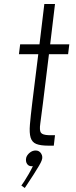

<svg xmlns="http://www.w3.org/2000/svg" viewBox="-20 -720 375 953"><path d="M140 -209 170 -451H74L80 -500H176L200 -700H253L229 -500H324L318 -451H223L193 -207Q185 -141 180 -107Q175 -73 183 -61.5Q191 -50 222 -49H253L247 3H221Q181 3 160 -5.5Q139 -14 132 -37Q125 -60 128.5 -101.5Q132 -143 140 -209ZM110 63Q114 49 127.5 38Q141 27 157 27Q175 27 184.5 42.5Q194 58 187 76Q185 83 173.5 103Q162 123 147 146Q132 169 119.5 188Q107 207 103 213L86 201Q90 196 100.5 180Q111 164 123 143Q135 122 143 105Q124 107 115 94.5Q106 82 110 63Z"/></svg>

Font: Kulim Park ExtraLight
Style: Italic
Weight: 275
Italic angle: -8°
Designer: Noponies / Dale Sattler
Foundry: Noponies
Version: Version 1.000; ttfautohint (v1.8.3)